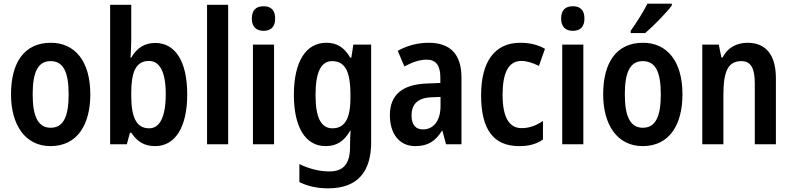

<svg xmlns="http://www.w3.org/2000/svg" viewBox="-20 -786 4312 1046"><path d="M472 -272C472 -454 387 -553 257 -553C112 -553 40 -445 40 -272C40 -106 117 10 255 10C402 10 472 -108 472 -272ZM158 -272C158 -394 187 -453 256 -453C325 -453 354 -394 354 -272C354 -150 325 -90 256 -90C188 -90 158 -151 158 -272Z M695 -566V-760H580V0H671L688 -63H695C728 -14 766 10 825 10C934 10 1000 -92 1000 -272C1000 -453 934 -552 826 -552C767 -552 725 -524 695 -472H691C693 -502 695 -539 695 -566ZM792 -454C850 -454 883 -394 883 -274C883 -148 850 -87 793 -87C723 -87 695 -146 695 -266V-285C696 -390 718 -454 792 -454Z M1223 0V-760H1108V0Z M1416 -752C1375 -752 1352 -731 1352 -685C1352 -640 1376 -618 1416 -618C1456 -618 1479 -640 1479 -685C1479 -730 1457 -752 1416 -752ZM1473 -543H1358V0H1473Z M1758 -553C1646 -553 1581 -450 1581 -269C1581 -93 1644 10 1754 10C1809 10 1852 -12 1887 -73H1890C1888 -50 1887 -20 1887 3V15C1887 110 1848 148 1774 148C1724 148 1667 135 1611 108V206C1660 230 1710 240 1768 240C1927 240 2002 151 2002 -11V-543H1905L1894 -472H1888C1854 -531 1812 -553 1758 -553ZM1789 -453C1857 -453 1889 -402 1889 -272V-250C1889 -135 1855 -87 1791 -87C1729 -87 1699 -146 1699 -267C1699 -391 1728 -453 1789 -453Z M2315 -553C2255 -553 2196 -537 2147 -509L2183 -424C2228 -448 2266 -461 2305 -461C2355 -461 2379 -429 2379 -364V-334L2304 -331C2173 -326 2104 -270 2104 -158C2104 -62 2152 10 2242 10C2312 10 2352 -17 2388 -74H2390L2410 0H2494V-363C2494 -490 2434 -553 2315 -553ZM2331 -256 2380 -258V-208C2380 -128 2341 -81 2285 -81C2246 -81 2222 -104 2222 -157C2222 -217 2254 -253 2331 -256Z M2809 10C2860 10 2901 0 2938 -26V-127C2900 -102 2866 -88 2821 -88C2753 -88 2718 -149 2718 -269C2718 -391 2751 -454 2820 -454C2850 -454 2881 -444 2916 -427L2949 -520C2916 -539 2874 -553 2814 -553C2673 -553 2601 -447 2601 -268C2601 -79 2669 10 2809 10Z M3101 -752C3060 -752 3037 -731 3037 -685C3037 -640 3061 -618 3101 -618C3141 -618 3164 -640 3164 -685C3164 -730 3142 -752 3101 -752ZM3158 -543H3043V0H3158Z M3640 -756V-766H3507C3485 -721 3450 -667 3416 -618V-606H3495C3541 -645 3612 -718 3640 -756ZM3698 -272C3698 -454 3613 -553 3483 -553C3338 -553 3266 -445 3266 -272C3266 -106 3343 10 3481 10C3628 10 3698 -108 3698 -272ZM3384 -272C3384 -394 3413 -453 3482 -453C3551 -453 3580 -394 3580 -272C3580 -150 3551 -90 3482 -90C3414 -90 3384 -151 3384 -272Z M4052 -553C3996 -553 3944 -528 3917 -473H3910L3896 -543H3806V0H3921V-268C3921 -397 3946 -453 4019 -453C4072 -453 4092 -412 4092 -332V0H4207V-360C4207 -490 4150 -553 4052 -553Z"/></svg>

Font: Noto Sans Telugu Condensed SemiBold
Style: Regular
Weight: 600
Width: 3
Designer: Jelle Bosma - Monotype Design Team
Foundry: Monotype Imaging Inc.
Version: Version 2.005